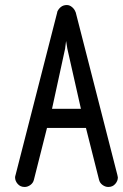

<svg xmlns="http://www.w3.org/2000/svg" viewBox="-20 -746 489 764"><path d="M447 -50Q449 -40 449 -40Q449 -26 438.5 -14Q428 -2 411 -2Q399 -2 388 -10Q377 -18 374 -31L322 -237H167L115 -31Q112 -18 101 -10Q90 -2 78 -2Q61 -2 50.5 -14Q40 -26 40 -40Q40 -44 42 -50Q84 -214 125 -374Q166 -534 208 -698L207 -697Q212 -710 222 -718Q232 -726 246 -726Q257 -726 267 -717.5Q277 -709 281 -697V-698ZM302 -313 248 -552 243 -583 239 -552 187 -313Z"/></svg>

Font: VDS Compensated
Style: Light
Weight: 300
Designer: artmaker
Foundry: artmaker
Version: Version 1.000 2012 initial release